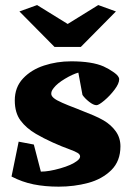

<svg xmlns="http://www.w3.org/2000/svg" viewBox="-20 -715 518 748"><path d="M189.5 -372.6Q184.1 -365.7 181.9 -360.8Q179.7 -356 179.7 -349.6Q179.7 -341.3 189.5 -333Q199.2 -324.7 222.7 -314.5Q242.2 -305.7 279.8 -291.5Q321.8 -274.9 343.8 -265.6Q365.7 -256.3 383.3 -246.1Q412.6 -229 430.9 -203.6Q449.2 -178.2 449.2 -145Q449.2 -87.4 413.6 -52.2Q377.9 -17.1 323.5 -2.4Q269 12.2 208.5 12.2Q155.3 12.2 110.6 3.2Q65.9 -5.9 24.9 -27.3L52.7 -163.1L111.8 -151.9L139.2 -46.4Q170.4 -46.4 214.8 -59.1Q259.3 -71.8 279.8 -87.9Q292 -96.7 292 -105.5Q292 -113.3 282.7 -119.1Q273.4 -125 252 -132.8Q221.7 -143.6 185.5 -159.9Q149.4 -176.3 120.1 -193.4Q82 -215.8 59.8 -245.8Q37.6 -275.9 37.6 -323.7Q37.6 -375 69.6 -409.2Q101.6 -443.4 151.6 -459.7Q201.7 -476.1 256.8 -476.1Q338.4 -476.1 383.8 -456.1Q404.3 -446.8 424.3 -432.6Q444.3 -418.5 444.3 -406.2Q444.3 -389.6 426.5 -366Q408.7 -342.3 386.7 -323.7Q364.7 -305.2 356 -305.2Q344.2 -305.2 327.1 -318.6Q310.1 -332 301.3 -345.2L285.2 -432.1Q262.7 -425.8 232.9 -408Q203.1 -390.1 189.5 -372.6ZM362.8 -695.3 431.6 -670.4 294.9 -532.2H192.4L55.7 -670.4L124.5 -695.3L243.7 -621.6Z"/></svg>

Font: Vesper Libre Heavy
Style: Regular
Weight: 900
Designer: Robert Keller & Kimya Gandhi
Foundry: Mota Italic
Version: Version 1.058